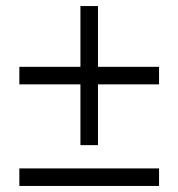

<svg xmlns="http://www.w3.org/2000/svg" viewBox="-20 -615 590 635"><path d="M304 -394H506V-336H304V-135H246V-336H44V-394H246V-595H304ZM44 0V-58H506V0Z"/></svg>

Font: EauTest Medium
Style: Regular
Weight: 500
Designer: Christian Thalmann (Catharsis Fonts)
Version: Version 0.001;PS 000.001;hotconv 1.0.88;makeotf.lib2.5.64775